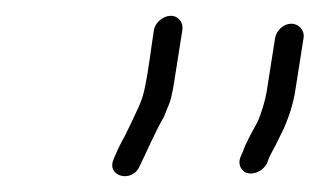

<svg xmlns="http://www.w3.org/2000/svg" viewBox="-20 -662 404 243"><path d="M328.2 -614 317.5 -546C315.5 -533.8 310.7 -518.9 306.6 -509C301.7 -499.7 290.3 -480.1 287.4 -470C284.2 -463.5 281.2 -457.4 284.4 -450.5C290.8 -436.4 312.2 -442.4 318.2 -456C321.1 -464.9 323.1 -467.3 328.7 -478L339 -499C344.8 -511.6 350.9 -529.8 353.5 -546L364.2 -614C365.8 -623.5 358.2 -632 348.6 -632C338.9 -632 329.8 -623.5 328.2 -614ZM196.2 -642C186.5 -642 176.3 -633.5 174.8 -624C170.9 -599.3 168.3 -574.6 163.1 -550C159.5 -532.6 153.4 -522.5 146.3 -507L137.5 -489C132.3 -479.7 128.1 -471.1 124 -461C113.8 -438.1 147.3 -430.4 156.4 -451C166.3 -471.1 176.4 -495.3 187.4 -514L193.9 -530C197.9 -539.6 200.3 -557.3 202.1 -569L210.8 -624C212.3 -633.5 205.9 -642 196.2 -642Z"/></svg>

Font: CiSf OpenHand
Style: Obl
Weight: 400
Foundry: Cannot Into Space Fonts
Version: Version 0.7892